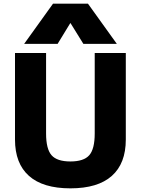

<svg xmlns="http://www.w3.org/2000/svg" viewBox="-20 -1020 770 1050"><path d="M365 10Q215 10 138.5 -58Q62 -126 62 -257V-730H232V-290Q232 -205 262 -171Q292 -137 365 -137Q438 -137 468 -171Q498 -205 498 -290V-730H668V-257Q668 -126 591.5 -58Q515 10 365 10ZM112 -780 270 -1000H461L619 -780H436L366 -893H364L295 -780Z"/></svg>

Font: M PLUS 1 ExtraBold
Style: Regular
Weight: 800
Designer: Coji Morishita
Foundry: UNDERFOREST DESIGN
Version: Version 1.001